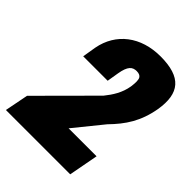

<svg xmlns="http://www.w3.org/2000/svg" viewBox="-260 -829 938 938"><g transform="rotate(45 209.5 -360.0)"><path d="M-53.7 0H390.6L419.4 -153.3H226.1L345.7 -300.8C408.7 -365.2 450.7 -428.2 468.3 -528.3C489.7 -657.7 439.5 -719.7 295.4 -719.7C160.2 -719.7 62.5 -645.5 39.6 -523.9L27.8 -452.6H196.8L207 -514.2C216.8 -571.3 234.9 -586.4 264.2 -586.4C279.3 -586.4 289.6 -582 294.9 -572.8C300.3 -563.5 301.3 -543.5 296.9 -513.7C288.6 -462.4 262.7 -422.4 233.9 -386.7L-29.8 -122.1Z"/></g></svg>

Font: Roboto Flex Super Cond Black
Style: Italic
Weight: 900
Width: 3
Italic angle: -10°
Designer: Berlow after Robertson
Foundry: Google
Version: Version 3.200;Glyphs 3.3 (3311)